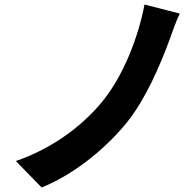

<svg xmlns="http://www.w3.org/2000/svg" viewBox="-20 -792 852 849"><path d="M50 -80 164 37C318 -25 458 -147 543 -253C624 -354 689 -505 731 -620C743 -652 757 -696 775 -732L619 -772C592 -629 526 -456 430 -340C341 -232 206 -133 50 -80Z"/></svg>

Font: GenEiGothic-pro-Regular
Style: Bold
Weight: 700
Designer: Ryoko NISHIZUKA (kana & ideographs); Paul D. Hunt (Latin, Greek & Cyrillic); Wenlong ZHANG (bopomofo); Sandoll Communica
Foundry: Adobe Systems Incorporated; o_tamon
Version: Version 1.000.140830